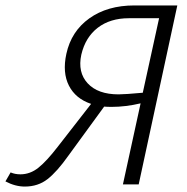

<svg xmlns="http://www.w3.org/2000/svg" viewBox="-45 -678 686 706"><path d="M449 -658H607L465 0H407L472 -298Q417 -285 366 -285Q347 -285 338 -286L206 -105Q165 -47 130 -19.5Q95 8 46 8Q11 8 -25 -11L-6 -44Q10 -37 30 -37Q66 -37 96.5 -61.5Q127 -86 167 -138L290 -296Q233 -315 208.5 -363Q184 -411 199 -480Q217 -563 283.5 -610.5Q350 -658 449 -658ZM391 -331Q414 -331 480 -337L540 -611H429Q360 -611 314.5 -576Q269 -541 254 -477Q240 -412 277.5 -371.5Q315 -331 391 -331Z"/></svg>

Font: EauTest Semilight
Style: Italic
Weight: 300
Italic angle: -12°
Designer: Christian Thalmann (Catharsis Fonts)
Version: Version 0.001;PS 000.001;hotconv 1.0.88;makeotf.lib2.5.64775